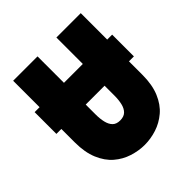

<svg xmlns="http://www.w3.org/2000/svg" viewBox="-191 -837 986 986"><g transform="rotate(-45 301.5 -344.5)"><path d="M20 -508V-350H583V-508ZM547 -252V-700H370V-278Q370 -247 364 -221.5Q358 -196 343 -181.5Q328 -167 301 -167Q274 -167 259.5 -181.5Q245 -196 239 -221.5Q233 -247 233 -278V-700H56V-252Q56 -180 77.5 -129Q99 -78 134.5 -47.5Q170 -17 214 -3Q258 11 301 11Q345 11 388.5 -3Q432 -17 468 -47.5Q504 -78 525.5 -129Q547 -180 547 -252Z"/></g></svg>

Font: Phudu ExtraBold
Style: Regular
Weight: 800
Version: Version 1.005;gftools[0.9.23]